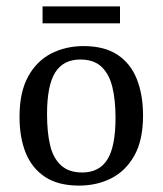

<svg xmlns="http://www.w3.org/2000/svg" viewBox="-20 -570 508 600"><path d="M341 -202Q341 -258 331 -298.5Q321 -339 297 -361.5Q273 -384 231 -384Q178 -384 152.5 -343.5Q127 -303 127 -213Q127 -157 136.5 -116.5Q146 -76 170.5 -53.5Q195 -31 237 -31Q290 -31 315.5 -71.5Q341 -112 341 -202ZM41 -205Q41 -282 68 -331Q95 -380 140.5 -403Q186 -426 241 -426Q306 -426 347 -399Q388 -372 407.5 -323Q427 -274 427 -209Q427 -132 400 -84Q373 -36 328 -13Q283 10 227 10Q162 10 121 -17Q80 -44 60.5 -92Q41 -140 41 -205ZM113 -550H355V-497H113Z"/></svg>

Font: Rasa
Style: Regular
Weight: 400
Designer: Anna Giedrys (Yrsa+Rasa design), David Brezina (Yrsa art-direction, Rasa art-direction, design)
Foundry: Rosetta Type Foundry
Version: Version 2.004